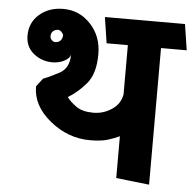

<svg xmlns="http://www.w3.org/2000/svg" viewBox="-51 -751 830 819"><g transform="rotate(5 363.5 -341.5)"><path d="M475 0V-179Q452 -168 424 -159.5Q396 -151 348 -151Q255 -151 177.5 -214Q100 -277 100 -360L127 -395Q152 -404 194.5 -426.5Q237 -449 237 -507Q233 -491 210.5 -479.5Q188 -468 160 -468Q115 -468 80 -496Q45 -524 45 -573Q45 -628 85.5 -663.5Q126 -699 188 -699Q257 -699 305 -647.5Q353 -596 353 -520Q353 -436 317 -393.5Q281 -351 239 -326Q253 -307 279.5 -288Q306 -269 353 -269Q396 -269 432 -293Q468 -317 475 -358V-569H384L367 -680H710L727 -569H617V16ZM143 -579Q143 -569 150 -562Q157 -555 165 -555Q179 -555 187.5 -564Q196 -573 196 -588Q195 -593 188 -600.5Q181 -608 173 -608Q160 -608 151.5 -600Q143 -592 143 -579Z"/></g></svg>

Font: Palanquin
Style: Bold
Weight: 700
Designer: Pria Ravichandran
Version: Version 1.0.4